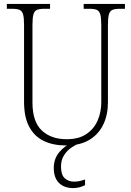

<svg xmlns="http://www.w3.org/2000/svg" viewBox="-20 -734 671 982"><path d="M318 10Q253 10 205 -12.5Q157 -35 130 -84.5Q103 -134 103 -214V-607Q103 -643 98 -660.5Q93 -678 80 -683.5Q67 -689 43 -689H15V-714H236V-689H206Q182 -689 169 -683.5Q156 -678 151 -660Q146 -642 146 -605V-210Q146 -112 193.5 -67Q241 -22 321 -22Q383 -22 422 -48.5Q461 -75 479.5 -118Q498 -161 498 -211V-606Q498 -642 493 -660Q488 -678 475 -683.5Q462 -689 438 -689H408V-714H619V-689H592Q568 -689 555 -683.5Q542 -678 537 -660Q532 -642 532 -605V-210Q532 -147 508.5 -97.5Q485 -48 437.5 -19Q390 10 318 10ZM355 228Q308 228 281.5 201.5Q255 175 255 125Q255 78 283.5 44Q312 10 345 0H384Q365 7 343.5 22Q322 37 307 61Q292 85 292 117Q292 161 311.5 178Q331 195 358 195Q373 195 385 192.5Q397 190 415 184V213Q385 228 355 228Z"/></svg>

Font: Noto Serif Lao SemiCondensed ExtraLight
Style: Regular
Weight: 200
Width: 4
Designer: Monotype Design Team
Foundry: Monotype Imaging Inc.
Version: Version 2.003; ttfautohint (v1.8.4.7-5d5b)